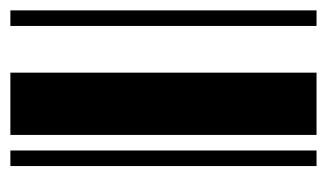

<svg xmlns="http://www.w3.org/2000/svg" viewBox="-150 -480 630 370"><g transform="rotate(90 165.0 -295.0)"><path d="M0 0V-590H30V0ZM120 0V-590H240V0ZM270 0V-590H300V0Z"/></g></svg>

Font: Libre Barcode 128
Style: Regular
Weight: 400
Version: Version 1.005; ttfautohint (v1.8.3)